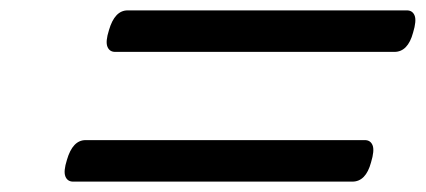

<svg xmlns="http://www.w3.org/2000/svg" viewBox="-20 -623 820 370"><path d="M202 -523Q191 -523 187 -533Q183 -543 190 -565Q201 -603 226 -603H764Q775 -603 779 -593Q783 -583 776 -560Q766 -523 740 -523ZM121 -273Q110 -273 106 -283Q102 -293 109 -315Q120 -353 145 -353H683Q694 -353 698 -343Q702 -333 695 -310Q685 -273 659 -273Z"/></svg>

Font: Playwrite CZ
Style: Regular
Weight: 400
Designer: Veronika Burian, José Scaglione
Foundry: TypeTogether
Version: Version 1.002